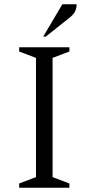

<svg xmlns="http://www.w3.org/2000/svg" viewBox="-20 -882 416 902"><path d="M70 0V-20L149 -50V-610L70 -640V-660H306V-640L227 -610V-50L306 -20V0ZM183 -710 273 -862H340Q340 -847 334 -831.5Q328 -816 307 -799L195 -710Z"/></svg>

Font: Spectral SC Light
Style: Regular
Weight: 300
Designer: Jean-Baptiste Levee
Foundry: Production Type
Version: Version 2.001